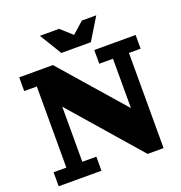

<svg xmlns="http://www.w3.org/2000/svg" viewBox="-151 -1000 1068 1130"><g transform="rotate(-20 382.5 -435.0)"><path d="M581 0 204 -433 236 -682 581 -287ZM24 0V-88H104V-596H25V-682H236L204 -433V-88H292V0ZM581 0 577 -287H581V-596H495V-682H754V-596H681V0ZM307 -732 223 -870H343L452 -772H375L486 -870H576L492 -732Z"/></g></svg>

Font: Montagu Slab
Style: Bold
Weight: 700
Designer: Florian Karsten
Foundry: Florian Karsten
Version: Version 1.000